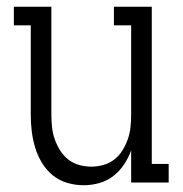

<svg xmlns="http://www.w3.org/2000/svg" viewBox="-20 -540 540 568"><path d="M227 8Q203 8 179 1Q155 -6 136 -21.5Q117 -37 104 -58.5Q91 -80 84 -103.5Q77 -127 74 -151Q71 -175 71 -200V-465H21V-520H132V-200Q132 -182 134 -163.5Q136 -145 142 -128Q148 -111 157.5 -95.5Q167 -80 181.5 -68.5Q196 -57 214 -52Q232 -47 250 -47Q268 -47 286 -52Q304 -57 318.5 -68.5Q333 -80 342.5 -95.5Q352 -111 358 -128Q364 -145 366 -163.5Q368 -182 368 -200V-465H317V-520H429V-55H479V0H368V-95Q360 -73 347 -53.5Q334 -34 315.5 -19.5Q297 -5 274 1.5Q251 8 227 8Z"/></svg>

Font: Iosevka Curly Slab Light
Style: Regular
Weight: 300
Monospace: yes
Designer: Belleve Invis
Foundry: Belleve Invis
Version: Version 22.1.2; ttfautohint (v1.8.4)